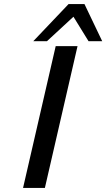

<svg xmlns="http://www.w3.org/2000/svg" viewBox="-20 -921 521 941"><path d="M143 -719 316 -901H394L481 -719H414L340 -839L275 -779Q264 -769 241.5 -748Q219 -727 210 -719ZM93 0 253 -695H360L200 0Z"/></svg>

Font: Coval
Style: Italic
Weight: 400
Foundry: Context Ltd
Version: Version 001.000